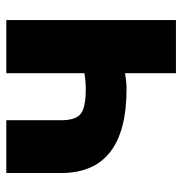

<svg xmlns="http://www.w3.org/2000/svg" viewBox="-5 -563 568 598"><g transform="rotate(-90 279.0 -264.0)"><path d="M515.6 0H350.1V-158.7Q321.8 -153.8 301.3 -153.8Q170.9 -153.8 105.2 -204.3Q39.6 -254.9 39.1 -356V-528.3H203.6V-354.5Q204.1 -311.5 224.1 -296.1Q244.1 -280.8 301.3 -280.8Q325.2 -280.8 350.1 -285.2V-528.3H515.6Z"/></g></svg>

Font: Sadagaat-English
Style: Regular
Weight: 900
Designer: Ahmed alsheikh
Foundry: Ahmed alsheikh Design
Version: Version 2.137;January 17, 2018;FontCreator 11.0.0.2408 64-bi